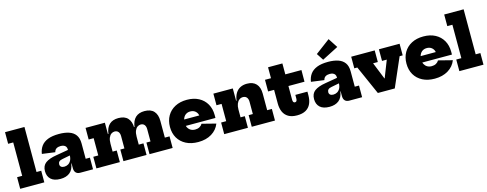

<svg xmlns="http://www.w3.org/2000/svg" viewBox="-28 -1723 6560 2587"><g transform="rotate(-15 3252.0 -429.5)"><path d="M294 -162H359.5V0H23V-162H94V-628H23V-790H294Z M859.5 0Q821.5 0 800.8 -21.8Q780 -43.5 780 -83.5V-191L792.5 -211L785.5 -269L780 -298.5V-346Q780 -371 769.5 -386.2Q759 -401.5 740.2 -408.8Q721.5 -416 697.5 -416Q663 -416 639 -401.8Q615 -387.5 607.5 -354L426.5 -378.5Q435 -439.5 467.5 -484.8Q500 -530 561.2 -554.5Q622.5 -579 718 -579Q799 -579 857.8 -559Q916.5 -539 948.2 -494.5Q980 -450 980 -376.5V-162.5H1039V0ZM584 12Q495.5 12 451 -29.2Q406.5 -70.5 406.5 -142Q406.5 -218 457.2 -256Q508 -294 609.5 -310.5L808 -344.5V-265.5L678.5 -240.5Q645.5 -235 630.5 -220.5Q615.5 -206 615.5 -183.5Q615.5 -159 631.5 -146.5Q647.5 -134 675 -134Q705 -134 730 -148.8Q755 -163.5 770.2 -193.5Q785.5 -223.5 785.5 -269L809.5 -151.5H775.5Q764.5 -68 714.5 -28Q664.5 12 584 12Z M1827 0V-162H1884V-334Q1884 -372.5 1865.8 -394.8Q1847.5 -417 1814.5 -417Q1789.5 -417 1768 -401.8Q1746.5 -386.5 1733.2 -354.2Q1720 -322 1720 -271L1690 -407H1726.5Q1738.5 -492.5 1784.2 -535.5Q1830 -578.5 1910 -578.5Q1997.5 -578.5 2040.8 -530.2Q2084 -482 2084 -396V-162H2149.5V0ZM1086 0V-162H1155.5V-403H1086V-565H1355.5V-162H1413V0ZM1463 0V-162H1520V-334Q1520 -372.5 1501.8 -394.8Q1483.5 -417 1450 -417Q1425.5 -417 1403.8 -401.8Q1382 -386.5 1368.8 -354.2Q1355.5 -322 1355.5 -271L1326 -407H1362.5Q1374 -492.5 1419.8 -535.5Q1465.5 -578.5 1546 -578.5Q1633.5 -578.5 1676.8 -530.2Q1720 -482 1720 -396V-162H1785.5V0Z M2506 12.5Q2408 12.5 2336.5 -24.5Q2265 -61.5 2226.2 -127.5Q2187.5 -193.5 2187.5 -281.5Q2187.5 -369.5 2226 -436.2Q2264.5 -503 2334.8 -540.2Q2405 -577.5 2500.5 -577.5Q2596 -577.5 2665.8 -540.2Q2735.5 -503 2773.5 -436.2Q2811.5 -369.5 2811.5 -281.5Q2811.5 -269.5 2811.5 -259.8Q2811.5 -250 2811 -241.5H2614Q2615 -252 2615.2 -263.2Q2615.5 -274.5 2615.5 -287.5Q2615.5 -326.5 2602.2 -354.8Q2589 -383 2564.2 -398.5Q2539.5 -414 2505 -414Q2471 -414 2445.8 -398Q2420.5 -382 2406.5 -352.2Q2392.5 -322.5 2392.5 -281.5Q2392.5 -246 2406.8 -219Q2421 -192 2447 -176.5Q2473 -161 2509 -161Q2544 -161 2570 -175.5Q2596 -190 2609.5 -214.5L2803.5 -165Q2771.5 -82.5 2693.8 -35Q2616 12.5 2506 12.5ZM2315 -241.5V-330.5H2667.5L2673.5 -241.5Z M3140 -162H3199.5V0H2869V-162H2940V-403H2869V-565H3140ZM3311.5 -162V-333.5Q3311.5 -372 3293 -394.5Q3274.5 -417 3240.5 -417Q3211 -417 3188.2 -399.2Q3165.5 -381.5 3152.8 -349Q3140 -316.5 3140 -271L3110.5 -393.5H3146.5Q3155 -454.5 3180.2 -495.5Q3205.5 -536.5 3245.5 -557Q3285.5 -577.5 3339 -577.5Q3423 -577.5 3467.2 -529.8Q3511.5 -482 3511.5 -393V-162H3577V0H3253V-162Z M3872.5 -211.5Q3872.5 -189 3880 -178.2Q3887.5 -167.5 3901.5 -167.5Q3916.5 -167.5 3924 -178.5Q3931.5 -189.5 3931.5 -211.5V-263H4100V-212.5Q4100 -145 4077.5 -95Q4055 -45 4007.5 -17.5Q3960 10 3884.5 10Q3810.5 10 3763.8 -17.8Q3717 -45.5 3694.8 -95.2Q3672.5 -145 3672.5 -211.5V-402.5H3589V-565H3672.5V-717.5H3872.5V-565H4097.5L4096.5 -402.5H3872.5Z M4613 0Q4575 0 4554.2 -21.8Q4533.5 -43.5 4533.5 -83.5V-191L4546 -211L4539 -269L4533.5 -298.5V-346Q4533.5 -371 4523 -386.2Q4512.5 -401.5 4493.8 -408.8Q4475 -416 4451 -416Q4416.5 -416 4392.5 -401.8Q4368.5 -387.5 4361 -354L4180 -378.5Q4188.5 -439.5 4221 -484.8Q4253.5 -530 4314.8 -554.5Q4376 -579 4471.5 -579Q4552.5 -579 4611.2 -559Q4670 -539 4701.8 -494.5Q4733.5 -450 4733.5 -376.5V-162.5H4792.5V0ZM4337.5 12Q4249 12 4204.5 -29.2Q4160 -70.5 4160 -142Q4160 -218 4210.8 -256Q4261.5 -294 4363 -310.5L4561.5 -344.5V-265.5L4432 -240.5Q4399 -235 4384 -220.5Q4369 -206 4369 -183.5Q4369 -159 4385 -146.5Q4401 -134 4428.5 -134Q4458.5 -134 4483.5 -148.8Q4508.5 -163.5 4523.8 -193.5Q4539 -223.5 4539 -269L4563 -151.5H4529Q4518 -68 4468 -28Q4418 12 4337.5 12ZM4558.5 -872.5 4644.5 -740.5 4416.5 -623.5 4354 -719.5Z M5178 -565H5466.5V-403H5423.5L5248 0H5012L4833.5 -403H4791.5V-565H5119.5V-403H5053.5L5215.5 0L5103 -166H5195L5086.5 0L5244.5 -403H5178Z M5805 12.5Q5707 12.5 5635.5 -24.5Q5564 -61.5 5525.2 -127.5Q5486.5 -193.5 5486.5 -281.5Q5486.5 -369.5 5525 -436.2Q5563.5 -503 5633.8 -540.2Q5704 -577.5 5799.5 -577.5Q5895 -577.5 5964.8 -540.2Q6034.5 -503 6072.5 -436.2Q6110.5 -369.5 6110.5 -281.5Q6110.5 -269.5 6110.5 -259.8Q6110.5 -250 6110 -241.5H5913Q5914 -252 5914.2 -263.2Q5914.5 -274.5 5914.5 -287.5Q5914.5 -326.5 5901.2 -354.8Q5888 -383 5863.2 -398.5Q5838.5 -414 5804 -414Q5770 -414 5744.8 -398Q5719.5 -382 5705.5 -352.2Q5691.5 -322.5 5691.5 -281.5Q5691.5 -246 5705.8 -219Q5720 -192 5746 -176.5Q5772 -161 5808 -161Q5843 -161 5869 -175.5Q5895 -190 5908.5 -214.5L6102.5 -165Q6070.5 -82.5 5992.8 -35Q5915 12.5 5805 12.5ZM5614 -241.5V-330.5H5966.5L5972.5 -241.5Z M6420 -162H6485.5V0H6149V-162H6220V-628H6149V-790H6420Z"/></g></svg>

Font: Hepta Slab ExtraLight ExtraBold
Style: Regular
Weight: 800
Version: Version 1.102